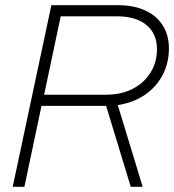

<svg xmlns="http://www.w3.org/2000/svg" viewBox="-20 -720 671 740"><path d="M29 0 178 -700H434Q495 -700 539 -680Q583 -660 607 -622.5Q631 -585 631 -534Q631 -476 606 -429.5Q581 -383 537 -353.5Q493 -324 434 -315L530 0H484L389 -312H140L74 0ZM150 -355H389Q447 -355 491 -377.5Q535 -400 560 -440Q585 -480 585 -531Q585 -590 544.5 -623.5Q504 -657 433 -657H214Z"/></svg>

Font: Red Hat Display
Style: Italic
Weight: 300
Italic angle: -12°
Designer: Pentagram, MCKL
Foundry: Pentagram, MCKL
Version: Version 1.023